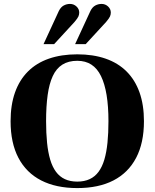

<svg xmlns="http://www.w3.org/2000/svg" viewBox="-20 -949 788 979"><path d="M374 10Q266 10 190 -29Q114 -68 74 -144Q34 -220 34 -331Q34 -414 56.5 -477.5Q79 -541 122.5 -584.5Q166 -628 229.5 -650Q293 -672 374 -672Q455 -672 518.5 -650Q582 -628 625.5 -584.5Q669 -541 691.5 -477.5Q714 -414 714 -331Q714 -220 674 -144Q634 -68 558.5 -29Q483 10 374 10ZM374 -23Q410 -23 437 -35.5Q464 -48 482.5 -73Q501 -98 512 -135Q523 -172 528 -221Q533 -270 533 -331Q533 -407 523.5 -464.5Q514 -522 495 -561Q476 -600 446 -619.5Q416 -639 374 -639Q329 -639 298 -619.5Q267 -600 249 -561Q231 -522 223 -464.5Q215 -407 215 -331Q215 -270 220 -221Q225 -172 236 -135Q247 -98 265.5 -73Q284 -48 311 -35.5Q338 -23 374 -23ZM363 -724 441 -893Q451 -913 466 -921Q481 -929 498 -929Q517 -929 531 -916Q545 -903 545 -885Q545 -875 541 -865.5Q537 -856 521 -837L417 -724ZM202 -724 280 -893Q290 -913 305 -921Q320 -929 337 -929Q356 -929 370 -916Q384 -903 384 -885Q384 -875 380 -865.5Q376 -856 360 -837L256 -724Z"/></svg>

Font: Frank Ruhl Libre Black
Style: Regular
Weight: 900
Designer: Yanek Iontef
Foundry: Fontef
Version: Version 6.004